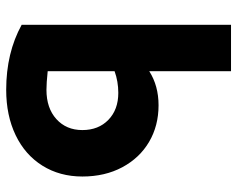

<svg xmlns="http://www.w3.org/2000/svg" viewBox="-93 -663 766 620"><g transform="rotate(90 290.0 -353.0)"><path d="M210 -716V-452Q257 -482 320 -482Q386 -482 438 -451.5Q490 -421 520 -365Q550 -309 550 -236Q550 -163 515 -107Q480 -51 416.5 -20.5Q353 10 270 10Q151 10 60 -40V-716ZM270 -120Q329 -120 364.5 -152Q400 -184 400 -236Q400 -288 367 -320Q334 -352 280 -352Q243 -352 210 -340V-124Q248 -120 270 -120Z"/></g></svg>

Font: Madhuban Bold
Style: Regular
Weight: 700
Designer: jaikishan Patel
Foundry: MagicType
Version: Version 1.000